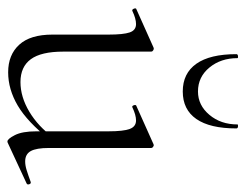

<svg xmlns="http://www.w3.org/2000/svg" viewBox="-94 -574 677 530"><g transform="rotate(90 245.0 -309.5)"><path d="M180 7Q132 7 104 -23.5Q76 -54 76 -115V-270Q76 -311 70 -328.5Q64 -346 47 -346Q32 -346 11 -336Q7 -334 4.5 -340Q2 -346 6 -347L111 -394Q113 -395 115 -395Q117 -395 120 -393Q123 -391 123 -388V-145Q123 -84 144 -55.5Q165 -27 207 -27Q248 -27 289 -51.5Q330 -76 361 -119L366 -108Q317 -46 272 -19.5Q227 7 180 7ZM389 -388V-105Q389 -71 397.5 -55.5Q406 -40 426 -40Q437 -40 450 -44Q463 -48 482 -55Q487 -57 489 -51.5Q491 -46 487 -44L375 8Q373 9 371 9Q364 9 353.5 -11.5Q343 -32 343 -71V-270Q343 -311 336.5 -328.5Q330 -346 313 -346Q298 -346 277 -336Q273 -334 271 -340Q269 -346 273 -347L378 -394Q380 -395 381 -395Q383 -395 386 -393Q389 -391 389 -388ZM130 -623Q130 -627 135.5 -627.5Q141 -628 141 -626Q141 -580 167 -548.5Q193 -517 233 -517Q271 -517 297.5 -548.5Q324 -580 324 -626Q324 -628 329.5 -627.5Q335 -627 335 -623Q335 -550 309 -512.5Q283 -475 233 -475Q183 -475 156.5 -512.5Q130 -550 130 -623Z"/></g></svg>

Font: Cormorant Garamond Light
Style: Regular
Weight: 300
Designer: Christian Thalmann (Catharsis Fonts)
Foundry: Catharsis Fonts
Version: Version 4.001